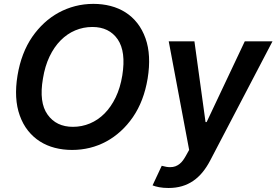

<svg xmlns="http://www.w3.org/2000/svg" viewBox="-20 -757 1414 982"><path d="M69.6 -371.1Q88.8 -486.9 145.2 -568.9Q172.6 -608.3 206.5 -639.6Q240.4 -670.8 280.2 -692.5Q320 -714.1 364.7 -725.7Q409.4 -737.2 457.7 -737.2Q504.3 -737.2 545.8 -726.4Q587.4 -715.6 621.8 -693.7Q656.2 -671.9 682.4 -638.5Q708.5 -605.1 724.4 -560.4Q754.6 -474.8 735.1 -355.1Q715.9 -239.7 659.8 -158Q631.7 -117.2 597.1 -85.8Q562.5 -54.3 522.9 -33Q483.3 -11.7 439.5 -0.9Q395.6 9.9 348.7 9.9Q302.2 9.9 260.5 -0.9Q218.8 -11.7 184.3 -33.6Q149.9 -55.4 123.4 -88.6Q96.9 -121.8 81 -166.5Q50.1 -252.5 69.6 -371.1ZM223.4 -170.8Q267.8 -108.3 353 -108.3Q398.8 -108.3 440.2 -125.7Q481.5 -143.1 514.7 -176.5Q547.9 -209.9 571.6 -258.9Q595.2 -307.9 605.5 -371.1Q625 -492.9 582 -555.8Q538.4 -619 452.4 -619Q406.2 -619 364.9 -601.6Q323.5 -584.2 290.1 -550.4Q256.7 -516.7 233.3 -467.7Q209.9 -418.7 199.6 -355.1Q178.6 -233 223.4 -170.8ZM760.3 191.1 807.2 90.9Q832.4 98 849.4 98Q865.1 98 877 93.6Q888.8 89.1 898.6 81.3Q908.4 73.5 916.2 62.7Q924 51.8 931.1 39.1L947.4 9.6L843 -545.5H974.4L1031.2 -132.8H1036.9L1231.9 -545.5H1373.6L1054.3 65.3Q1036.9 98.4 1015.6 124.3Q994.3 150.2 968.2 168.1Q942.1 186.1 910.7 195.3Q879.3 204.5 842 204.5Q815.3 204.5 794 200.5Q772.7 196.4 760.3 191.1Z"/></svg>

Font: Inter P Semi Bold
Style: Italic
Weight: 600
Italic angle: 9.39999°
Designer: Rasmus Andersson
Foundry: rsms
Version: Version 3.018;git-588b23468